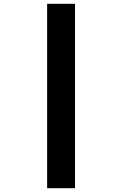

<svg xmlns="http://www.w3.org/2000/svg" viewBox="-20 -843 640 1006"><path d="M227 143V-823H373V143Z"/></svg>

Font: Iosevka Curly Slab HvEx
Style: Regular
Weight: 900
Width: 7
Monospace: yes
Designer: Belleve Invis
Foundry: Belleve Invis
Version: Version 11.1.0; ttfautohint (v1.8.3)